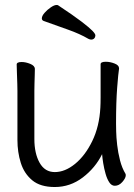

<svg xmlns="http://www.w3.org/2000/svg" viewBox="-20 -733 540 771"><path d="M363 -591Q363 -584 358.5 -579Q354 -574 346 -574Q341 -574 335 -577Q301 -597 253 -614Q205 -631 155 -649Q148 -652 148 -659Q148 -669 159 -681.5Q170 -694 184 -703.5Q198 -713 207 -713Q211 -713 213 -712Q275 -671 307 -646.5Q339 -622 351 -609.5Q363 -597 363 -591ZM458 -457Q455 -439 450.5 -381Q446 -323 446 -237Q446 -229 446.5 -205.5Q447 -182 450.5 -151Q454 -120 462 -89Q470 -58 484 -35Q485 -33 485 -29Q485 -18 471.5 -2.5Q458 13 441 13Q428 13 419 -0.5Q410 -14 404 -35Q398 -56 394.5 -77.5Q391 -99 390 -114Q363 -59 312.5 -20.5Q262 18 200 18Q142 18 109.5 -9Q77 -36 63.5 -79Q50 -122 50 -171V-368Q50 -374 49.5 -395Q49 -416 48 -439.5Q47 -463 47 -474Q47 -484 67 -484Q83 -484 101.5 -476.5Q120 -469 120 -456Q120 -448 119.5 -431.5Q119 -415 118.5 -397.5Q118 -380 118 -368V-175Q118 -117 139 -79.5Q160 -42 200 -42Q241 -42 281.5 -75Q322 -108 350.5 -166.5Q379 -225 383 -301Q384 -317 384 -342.5Q384 -368 384 -395V-475Q384 -485 405 -485Q422 -485 440 -478Q458 -471 458 -459Z"/></svg>

Font: Moon Stars Kai HW
Style: Regular
Weight: 400
Designer: GuiWonder
Version: Version 1.101